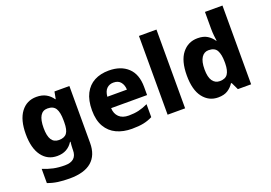

<svg xmlns="http://www.w3.org/2000/svg" viewBox="-131 -1130 2453 1741"><g transform="rotate(-20 1096.0 -260.0)"><path d="M249 -559Q303 -559 341 -538Q379 -517 404 -480H408L421 -549H565V1Q565 118 494.5 179Q424 240 282 240Q220 240 170 233Q120 226 72 208V71Q123 92 172 102.5Q221 113 282 113Q397 113 397 8V-3Q397 -17 398.5 -35.5Q400 -54 402 -71H397Q373 -32 335.5 -11Q298 10 246 10Q153 10 98.5 -64Q44 -138 44 -274Q44 -411 99.5 -485Q155 -559 249 -559ZM308 -426Q215 -426 215 -271Q215 -194 238.5 -157.5Q262 -121 310 -121Q363 -121 386 -152Q409 -183 409 -254V-275Q409 -352 386.5 -389Q364 -426 308 -426Z M947 -559Q1063 -559 1131 -495.5Q1199 -432 1199 -309V-231H852Q854 -177 887 -145Q920 -113 981 -113Q1033 -113 1076.5 -123Q1120 -133 1166 -155V-30Q1125 -9 1079.5 0.5Q1034 10 967 10Q884 10 819.5 -20Q755 -50 718.5 -112.5Q682 -175 682 -271Q682 -368 715 -432Q748 -496 807.5 -527.5Q867 -559 947 -559ZM950 -442Q911 -442 885.5 -417.5Q860 -393 855 -340H1044Q1043 -383 1020 -412.5Q997 -442 950 -442Z M1482 0H1313V-760H1482Z M1799 10Q1710 10 1654 -62Q1598 -134 1598 -274Q1598 -415 1655 -487Q1712 -559 1804 -559Q1862 -559 1898 -536Q1934 -513 1956 -479H1960Q1957 -497 1953.5 -530.5Q1950 -564 1950 -597V-760H2119V0H1991L1957 -71H1950Q1929 -37 1893 -13.5Q1857 10 1799 10ZM1863 -124Q1917 -124 1939.5 -157Q1962 -190 1963 -257V-272Q1963 -345 1941.5 -384Q1920 -423 1861 -423Q1818 -423 1793 -385Q1768 -347 1768 -271Q1768 -196 1793.5 -160Q1819 -124 1863 -124Z"/></g></svg>

Font: Noto Sans ExtraBold
Style: Regular
Weight: 800
Designer: Monotype Design Team
Foundry: Monotype Imaging Inc.
Version: Version 2.007